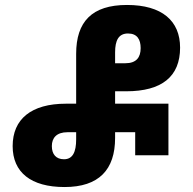

<svg xmlns="http://www.w3.org/2000/svg" viewBox="-20 -744 780 774"><path d="M240 10C379 10 444 -60 444 -188V-211H525V-118H659V-326H444V-376H489C632 -376 706 -435 706 -552C706 -660 633 -724 492 -724C350 -724 287 -656 287 -527V-326H246C106 -326 31 -264 31 -155C31 -49 105 10 240 10ZM444 -489V-533C444 -581 458 -609 496 -609C533 -609 547 -585 547 -550C547 -513 530 -489 485 -489ZM238 -102C206 -102 189 -122 189 -155C189 -188 208 -211 252 -211H287V-182C287 -131 273 -102 238 -102Z"/></svg>

Font: Noto Sans Georgian Condensed ExtraBold
Style: Regular
Weight: 800
Width: 3
Designer: Monotype Design Team, Akaki Razmadze
Foundry: Google LLC
Version: Version 2.005